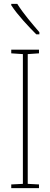

<svg xmlns="http://www.w3.org/2000/svg" viewBox="-20 -970 259 990"><path d="M69 -950H38V-943C71 -892 129 -831 167 -793H183V-804C144 -850 104 -895 69 -950ZM181 0V-19L123 -22V-691L181 -695V-714H38V-695L98 -691V-22L38 -19V0Z"/></svg>

Font: Noto Sans Devanagari ExtraCondensed Thin
Style: Regular
Weight: 100
Width: 2
Designer: Jelle Bosma - Monotype Design Team
Foundry: Monotype Imaging Inc.
Version: Version 2.004